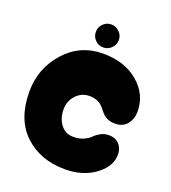

<svg xmlns="http://www.w3.org/2000/svg" viewBox="-154 -987 981 1100"><g transform="rotate(20 336.0 -437.5)"><path d="M368 -2Q473 -2 546 -53.5Q619 -105 625 -172Q629 -215 606 -243.5Q583 -272 540 -272Q512 -272 489.5 -259.5Q467 -247 453.5 -232.5Q440 -218 413 -205.5Q386 -193 350 -193Q301 -193 272.5 -230.5Q244 -268 244 -323Q244 -374 277.5 -409.5Q311 -445 358 -445Q388 -445 409 -435Q430 -425 442.5 -410.5Q455 -396 467 -381Q479 -366 499.5 -356Q520 -346 549 -346Q596 -346 621.5 -378Q647 -410 647 -454Q647 -559 564 -629.5Q481 -700 349 -700Q210 -700 117.5 -596.5Q25 -493 25 -352Q25 -183 121 -92.5Q217 -2 368 -2ZM336 -733Q364 -733 385 -753.5Q406 -774 406 -803Q406 -832 385 -852.5Q364 -873 336 -873Q307 -873 286.5 -852.5Q266 -832 266 -803Q266 -774 286.5 -753.5Q307 -733 336 -733Z"/></g></svg>

Font: Cherry Bomb
Style: Regular
Weight: 400
Designer: satsuyako
Foundry: satsuyako
Version: Version 4.0